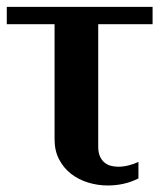

<svg xmlns="http://www.w3.org/2000/svg" viewBox="-25 -539 493 569"><path d="M-4.9 -467.3V-518.6H427.2V-467.3H266.1V-104Q266.1 -87.4 271 -76.2Q275.9 -64.9 283.9 -57.9Q292 -50.8 302.7 -47.9Q313.5 -44.9 325.7 -44.9Q340.3 -44.9 356 -48.8Q371.6 -52.7 385.3 -59.1V-10.3Q364.3 0.5 341.3 5.6Q318.4 10.7 294.9 10.7Q264.6 10.7 236.1 2Q207.5 -6.8 185.5 -23.9Q163.6 -41 150.1 -66.7Q136.7 -92.3 136.7 -126V-467.3Z"/></svg>

Font: Arian AMU Serif
Style: Bold
Weight: 700
Designer: Ruben Hakobyan (Tarumian)
Foundry: Ruben Hakobyan (Tarumian)
Version: Version 1.002